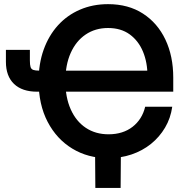

<svg xmlns="http://www.w3.org/2000/svg" viewBox="-20 -759 907 935"><path d="M506.3 11.2Q408.7 11.2 332.3 -35.2Q255.9 -81.5 211.9 -165.8Q168 -250 168 -364.3Q168 -448.2 192.6 -517.1Q217.3 -585.9 262.2 -635.5Q307.1 -685.1 369.4 -711.9Q431.6 -738.8 506.3 -738.8Q605 -738.8 676 -692.9Q747.1 -647 785.4 -566.4Q823.7 -485.8 823.7 -380.9V-312.5H254.4V-415H729.5L698.2 -388.7Q698.2 -454.6 676.3 -507.6Q654.3 -560.5 611.6 -591.6Q568.8 -622.6 506.3 -622.6Q443.8 -622.6 397 -590.8Q350.1 -559.1 324.2 -501Q298.3 -442.9 298.3 -364.3Q298.3 -284.7 324.5 -226.3Q350.6 -168 397.9 -136.5Q445.3 -105 508.8 -105Q543.9 -105 573.2 -114.3Q602.5 -123.5 625.5 -141.4Q648.4 -159.2 664.1 -183.8Q679.7 -208.5 687 -239.3H818.8Q811 -183.6 783.9 -137.7Q756.8 -91.8 715.3 -58.3Q673.8 -24.9 620.6 -6.8Q567.4 11.2 506.3 11.2ZM8.8 -516.1H125.5V-463.9Q125.5 -442.9 128.9 -432.4Q132.3 -421.9 142.3 -418.5Q152.3 -415 171.9 -415H212.4V-312.5H160.6Q87.9 -312.5 48.3 -350.3Q8.8 -388.2 8.8 -458ZM444.3 156.2 442.9 -31.2H568.8L567.4 156.2Z"/></svg>

Font: Inter 28pt SemiBold
Style: Regular
Weight: 600
Designer: Rasmus Andersson
Foundry: rsms
Version: Version 4.001;git-66647c0bb